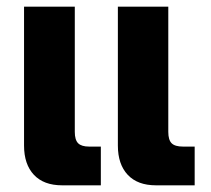

<svg xmlns="http://www.w3.org/2000/svg" viewBox="-20 -555 633 575"><path d="M52 -119V-535H204V-160Q204 -136 214 -126Q224 -116 247 -116H282V0H166Q111 0 81.5 -31.5Q52 -63 52 -119ZM333 -119V-535H484V-160Q484 -136 494 -126Q504 -116 528 -116H563V0H447Q392 0 362.5 -31.5Q333 -63 333 -119Z"/></svg>

Font: Prompt SemiBold
Style: Regular
Weight: 600
Designer: Katatrad Team
Foundry: CadsonDemak
Version: Version 1.000